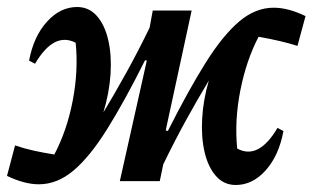

<svg xmlns="http://www.w3.org/2000/svg" viewBox="-34 -517 892 548"><path d="M77 9Q36 9 -14 -15L9 -102Q35 -93 62.5 -87Q90 -81 121 -76Q157 -144 173.5 -229.5Q190 -315 182 -395Q120 -427 66 -335L49 -344Q62 -413 100 -455Q138 -497 186 -497Q220 -497 242.5 -471.5Q265 -446 275 -402.5Q285 -359 281.5 -305.5Q278 -252 261 -196Q293 -249 327 -310.5Q361 -372 393 -438L402 -487H513L439 -145L445 -143Q504 -260 553 -338Q602 -416 648.5 -455.5Q695 -495 747 -495Q789 -495 838 -471L815 -386Q768 -401 704 -412Q669 -345 652 -259Q635 -173 643 -93Q704 -60 758 -152L775 -143Q762 -73 724.5 -31Q687 11 639 11Q605 11 582.5 -14.5Q560 -40 550 -82.5Q540 -125 543 -178.5Q546 -232 562 -287Q530 -234 497 -174Q464 -114 432 -48L422 0H308L385 -344L380 -345Q321 -227 271.5 -148Q222 -69 175.5 -30Q129 9 77 9Z"/></svg>

Font: Piazzolla SemiBold
Style: Italic
Weight: 600
Italic angle: -11.3°
Designer: Juan Pablo del Peral
Foundry: Huerta Tipografica
Version: Version 1.330